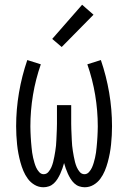

<svg xmlns="http://www.w3.org/2000/svg" viewBox="-20 -781 540 809"><path d="M163 8Q143 8 126 -2Q109 -12 97.5 -27.5Q86 -43 78.5 -61Q71 -79 66 -97.5Q61 -116 57.5 -134.5Q54 -153 52 -172.5Q50 -192 49 -211Q48 -230 48 -249Q48 -320 60 -390.5Q72 -461 95 -528L152 -510Q130 -447 119 -381Q108 -315 108 -248Q108 -237 108.5 -226Q109 -215 109.5 -204Q110 -193 111 -182Q112 -171 113 -160Q114 -149 115.5 -138Q117 -127 119.5 -116.5Q122 -106 125 -95.5Q128 -85 132.5 -75Q137 -65 145 -56Q153 -47 164 -47Q176 -47 184 -56.5Q192 -66 196.5 -76.5Q201 -87 204 -98.5Q207 -110 209 -121.5Q211 -133 213 -144.5Q215 -156 216 -167.5Q217 -179 217.5 -190.5Q218 -202 218.5 -213.5Q219 -225 219.5 -236.5Q220 -248 220 -260V-338H280V-260Q280 -248 280.5 -236.5Q281 -225 281.5 -213.5Q282 -202 282.5 -190.5Q283 -179 284 -167.5Q285 -156 287 -144.5Q289 -133 291 -121.5Q293 -110 296 -98.5Q299 -87 303.5 -76.5Q308 -66 316 -56.5Q324 -47 336 -47Q347 -47 355 -56Q363 -65 367.5 -75Q372 -85 375 -95.5Q378 -106 380.5 -116.5Q383 -127 384.5 -138Q386 -149 387 -160Q388 -171 389 -182Q390 -193 390.5 -204Q391 -215 391.5 -226Q392 -237 392 -248Q392 -315 381 -381Q370 -447 348 -510L405 -528Q428 -461 440 -390.5Q452 -320 452 -249Q452 -230 451 -211Q450 -192 448 -172.5Q446 -153 442.5 -134.5Q439 -116 434 -97.5Q429 -79 421.5 -61Q414 -43 402.5 -27.5Q391 -12 374 -2Q357 8 337 8Q325 8 313.5 4Q302 0 293 -8.5Q284 -17 277.5 -27.5Q271 -38 266 -49Q261 -60 257 -71.5Q253 -83 250 -94Q247 -83 243 -71.5Q239 -60 234 -49Q229 -38 222.5 -27.5Q216 -17 207 -8.5Q198 0 186.5 4Q175 8 163 8ZM240 -583 200 -617 326 -761 374 -719Z"/></svg>

Font: Iosevka SS04 Light
Style: Regular
Weight: 300
Monospace: yes
Designer: Belleve Invis
Foundry: Belleve Invis
Version: Version 19.0.0; ttfautohint (v1.8.4)